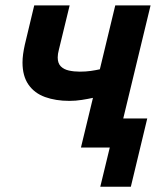

<svg xmlns="http://www.w3.org/2000/svg" viewBox="-20 -544 610 708"><path d="M349.8 144.5 384.8 0H278.5L322.8 -183.2Q304.8 -179.2 281.8 -175.6Q258.8 -172 235.8 -172Q185.5 -172 146.1 -186.2Q106.8 -200.5 84.9 -232.1Q63 -263.8 63 -313.5Q63 -328 65.2 -344.5Q67.5 -361 71.5 -379L106.2 -524H236.8L197.2 -361.2Q192.8 -344.8 192.8 -332.2Q192.8 -310.8 204.1 -299.4Q215.5 -288 234.1 -283.9Q252.8 -279.8 274.2 -279.8Q296.8 -279.8 315.2 -282.5Q333.8 -285.2 348.2 -288.5L405 -524H535.2L434.5 -107.2H523L462.5 144.5Z"/></svg>

Font: Ubuntu Sans
Style: Italic
Weight: 400
Italic angle: -13.5°
Designer: Dalton Maag Ltd
Foundry: Dalton Maag Ltd
Version: Version 1.006